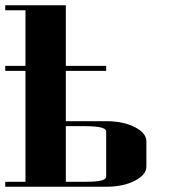

<svg xmlns="http://www.w3.org/2000/svg" viewBox="-20 -712 655 732"><path d="M0 -19H77.1V-441.9H0V-460.9H77.1V-672.9H0V-691.9H231V-460.9H384.8V-441.9H231V-250H384.8Q449.2 -250 493.7 -227.5Q538.1 -205.1 538.1 -172.9V-77.1Q538.1 -45.4 493.2 -22.5Q448.7 0 384.8 0H0ZM231 -19H308.1Q384.8 -19 384.8 -38.1V-210.9Q384.8 -230.5 308.1 -231H231Z"/></svg>

Font: Hjet
Style: Regular
Weight: 400
Designer: T. Christopher White
Version: Version 1.2